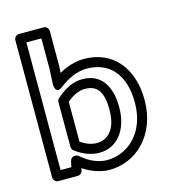

<svg xmlns="http://www.w3.org/2000/svg" viewBox="-113 -824 854 953"><g transform="rotate(-15 314.0 -347.0)"><path d="M97 -25V-681H174V-525L170 -443C170 -443 172 -391 211 -422C253 -455 304 -478 351 -478C470 -478 540 -396 540 -254C540 -97 439 -13 334 -13C292 -13 244 -32 203 -69C198 -73 192 -75 186 -75H183C171 -75 161 -66 159 -55L152 -25ZM47 0C47 11 57 25 72 25H172C183 25 194 17 197 5L199 -8C240 20 288 37 334 37C469 37 590 -73 590 -254C590 -414 502 -528 351 -528C306 -528 263 -514 222 -491L224 -523V-706C224 -717 214 -731 199 -731H72C61 -731 47 -721 47 -706ZM183 -104C226 -71 269 -58 307 -58C396 -58 459 -133 459 -252C459 -355 417 -433 317 -433C269 -433 226 -411 182 -372C177 -367 174 -360 174 -353V-124C174 -116 178 -108 183 -104ZM224 -137V-342C259 -371 288 -383 317 -383C380 -383 409 -345 409 -252C409 -149 361 -108 307 -108C283 -108 256 -115 224 -137Z"/></g></svg>

Font: Falling Sky
Style: ExtOu
Weight: 400
Designer: Paul D. Hunt
Foundry: Adobe Systems Incorporated
Version: Version 1.02